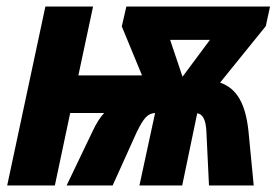

<svg xmlns="http://www.w3.org/2000/svg" viewBox="-20 -568 849 588"><path d="M539 -333 501 -446H623ZM2 0H148L195 -222H299C286 -208 275 -190 264 -167L184 0H325L399 -164C421 -208 432 -220 455 -222L407 0H538L584 -221C600 -219 610 -203 612 -167L620 0H757L741 -166C732 -250 706 -297 654 -315L794 -488L807 -548H367L353 -487L415 -337H220L265 -548H119Z"/></svg>

Font: Noto Sans Display SemiCondensed Extra
Style: Italic
Weight: 800
Width: 4
Italic angle: -12°
Designer: Monotype Design Team
Foundry: Monotype Imaging Inc.
Version: Version 1.900